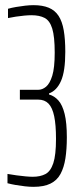

<svg xmlns="http://www.w3.org/2000/svg" viewBox="-20 -716 312 744"><path d="M110 8Q95 8 77 6Q59 4 41.5 1Q24 -2 9 -6V-42Q26 -39 44.5 -36.5Q63 -34 79.5 -32.5Q96 -31 107 -31Q136 -31 156 -41.5Q176 -52 186.5 -83.5Q197 -115 197 -178Q197 -232 190 -265.5Q183 -299 168 -314.5Q153 -330 128 -330H57V-368H128Q144 -368 158.5 -380Q173 -392 182.5 -422.5Q192 -453 192 -512Q192 -574 182.5 -605Q173 -636 153 -646.5Q133 -657 102 -657Q90 -657 74 -655.5Q58 -654 41.5 -651.5Q25 -649 11 -646V-682Q25 -686 42.5 -689Q60 -692 77.5 -694Q95 -696 110 -696Q145 -696 169 -686Q193 -676 207 -654.5Q221 -633 227 -598.5Q233 -564 233 -515Q233 -440 216.5 -402.5Q200 -365 170 -354V-350Q191 -344 206.5 -326.5Q222 -309 230.5 -274.5Q239 -240 239 -184Q239 -138 233.5 -102.5Q228 -67 214.5 -42Q201 -17 175.5 -4.5Q150 8 110 8Z"/></svg>

Font: Saira UltraCondensed ExtraLight
Style: Regular
Weight: 250
Width: 1
Designer: Hector Gatti with collaboration of the Omnibus-Type team
Foundry: Omnibus-Type
Version: Version 1.101